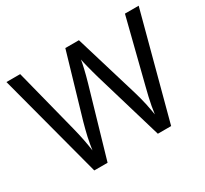

<svg xmlns="http://www.w3.org/2000/svg" viewBox="-144 -926 1217 1138"><g transform="rotate(-30 465.0 -357.0)"><path d="M917 -714 727 0H636L497 -468Q491 -489 485 -511Q479 -533 474 -553Q469 -573 465.5 -587.5Q462 -602 461 -609Q460 -602 457.5 -587.5Q455 -573 450 -553Q445 -533 439.5 -510.5Q434 -488 427 -465L292 0H201L12 -714H106L217 -278Q223 -255 228 -232.5Q233 -210 237.5 -188.5Q242 -167 245 -147Q248 -127 251 -108Q254 -128 257.5 -149Q261 -170 266 -192.5Q271 -215 277 -238Q283 -261 289 -283L415 -714H508L639 -280Q646 -257 652 -233.5Q658 -210 663 -188Q668 -166 671.5 -145.5Q675 -125 678 -108Q681 -133 686 -160.5Q691 -188 698 -218Q705 -248 713 -279L823 -714Z"/></g></svg>

Font: Noto Sans Thai
Style: Regular
Weight: 400
Designer: Monotype Design Team
Foundry: Monotype Imaging Inc.
Version: Version 2.001